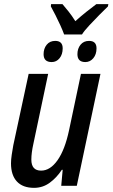

<svg xmlns="http://www.w3.org/2000/svg" viewBox="-20 -895 542 925"><path d="M289 -729Q282 -748 271 -772.5Q260 -797 247.5 -821.5Q235 -846 225 -864L226 -875H281Q294 -860 310 -840Q326 -820 343 -793Q371 -818 396 -838Q421 -858 444 -875H502L500 -864Q483 -848 458.5 -823Q434 -798 410.5 -773Q387 -748 375 -729ZM229 -596Q190 -596 190 -634Q190 -661 205 -679.5Q220 -698 246 -698Q282 -698 282 -662Q282 -633 267 -614.5Q252 -596 229 -596ZM391 -596Q353 -596 353 -634Q353 -661 368 -679.5Q383 -698 409 -698Q445 -698 445 -662Q445 -633 429.5 -614.5Q414 -596 391 -596ZM144 10Q90 10 61.5 -20.5Q33 -51 33 -108Q33 -126 36.5 -149.5Q40 -173 44 -195L118 -539H212L141 -203Q131 -158 131 -126Q131 -73 178 -73Q222 -73 257.5 -123.5Q293 -174 313 -269L370 -539H464L350 0H275L282 -77H278Q253 -39 219.5 -14.5Q186 10 144 10Z"/></svg>

Font: Noto Sans Condensed Medium
Style: Italic
Weight: 500
Width: 3
Italic angle: -12°
Designer: Monotype Design Team
Foundry: Monotype Imaging Inc.
Version: Version 2.013; ttfautohint (v1.8.4.7-5d5b)